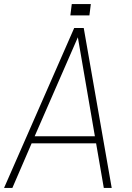

<svg xmlns="http://www.w3.org/2000/svg" viewBox="-36 -927 653 947"><path d="M515 0H476L438 -220H120L25 0H-16L330 -789H377ZM432 -255 348 -743 135 -255ZM367 -851H311L318 -907H375ZM405 -851H348L356 -907H412Z"/></svg>

Font: Tanohe Sans ExtraLight
Style: Italic
Weight: 200
Designer: Village Type and Design LLC & Cristiano Sobral
Foundry: Cooper Hewitt Smithsonian Design Museum
Version: Version 1.00;September 29, 2021;FontCreator 13.0.0.2655 64-b